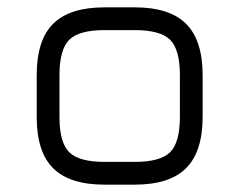

<svg xmlns="http://www.w3.org/2000/svg" viewBox="-20 -503 652 523"><path d="M265 0Q170 0 125 -44.5Q80 -89 80 -184V-298Q80 -394 125 -438.5Q170 -483 265 -483H347Q442 -483 487 -438Q532 -393 532 -298V-185Q532 -90 487 -45Q442 0 347 0ZM142 -184Q142 -115 168.5 -88.5Q195 -62 265 -62H347Q417 -62 443.5 -88.5Q470 -115 470 -185V-298Q470 -368 443.5 -394.5Q417 -421 347 -421H265Q195 -421 168.5 -394.5Q142 -368 142 -298Z"/></svg>

Font: Jura Medium
Style: Regular
Weight: 500
Designer: Daniel Johnson, Alexei Vanyashin
Foundry: Daniel Johnson
Version: Version 5.103